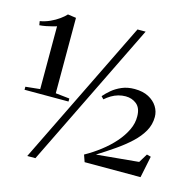

<svg xmlns="http://www.w3.org/2000/svg" viewBox="-122 -933 1084 1103"><g transform="rotate(15 419.5 -382.0)"><path d="M109.5 -339.5V-713Q99.5 -710 83.5 -705.8Q67.5 -701.5 48.5 -697.8Q29.5 -694 9.5 -692.5L5.5 -716Q37 -721.5 65.5 -734.5Q94 -747.5 116.5 -763.8Q139 -780 152.5 -795L202 -788V-339.5L285 -330.5V-312.5H23.5V-330.5ZM560.5 -815H609L185.5 51H137ZM450 -41.5Q497 -67.5 540.2 -100.8Q583.5 -134 617 -172Q650.5 -210 670 -250.8Q689.5 -291.5 688.5 -333Q688 -381.5 660.8 -404Q633.5 -426.5 595 -426.5Q573 -426.5 551.8 -420.5Q530.5 -414.5 511.2 -403Q492 -391.5 475 -376.5L460.5 -391.5Q477 -411 501.2 -431.5Q525.5 -452 558.5 -466.2Q591.5 -480.5 634 -480.5Q683.5 -480.5 717.5 -462.5Q751.5 -444.5 769.2 -416Q787 -387.5 787 -355Q787 -309.5 764.8 -270Q742.5 -230.5 704 -194.8Q665.5 -159 617 -125.5Q568.5 -92 516 -59L767 -82.5L799 -135L823.5 -128.5L797 0H464.5Z"/></g></svg>

Font: Merriweather 144pt Medium
Style: Regular
Weight: 500
Version: Version 2.100